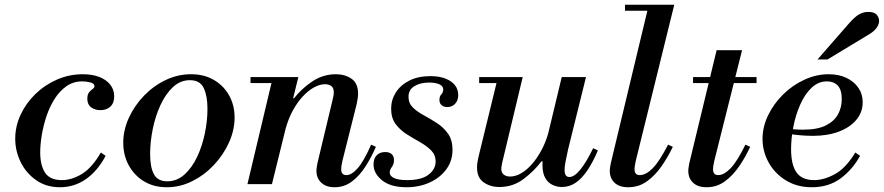

<svg xmlns="http://www.w3.org/2000/svg" viewBox="-20 -774 3715 807"><path d="M232 13Q174 13 131.5 -17Q89 -47 66.5 -93.5Q44 -140 44 -191Q44 -243 66.5 -291.5Q89 -340 128.5 -378.5Q168 -417 219.5 -439.5Q271 -462 328 -462Q368 -462 397.5 -450.5Q427 -439 443.5 -418Q460 -397 460 -369Q460 -341 444 -326Q428 -311 402 -311Q379 -311 363 -323Q347 -335 347 -359Q347 -377 354.5 -386Q362 -395 369.5 -400Q377 -405 377 -412Q377 -423 360 -427.5Q343 -432 326 -432Q288 -432 259 -411.5Q230 -391 209 -357.5Q188 -324 175 -284.5Q162 -245 155.5 -205.5Q149 -166 149 -134Q149 -79 169.5 -48Q190 -17 240 -17Q282 -17 324.5 -43Q367 -69 404 -133L424 -119Q390 -55 341 -21Q292 13 232 13Z M681 13Q626 13 585 -12Q544 -37 521 -79.5Q498 -122 498 -174Q498 -227 521.5 -278.5Q545 -330 585 -371.5Q625 -413 676 -437.5Q727 -462 783 -462Q838 -462 879 -438Q920 -414 943 -373Q966 -332 966 -280Q966 -227 942.5 -175Q919 -123 879 -80.5Q839 -38 788 -12.5Q737 13 681 13ZM683 -12Q724 -12 755.5 -40.5Q787 -69 808.5 -114.5Q830 -160 841 -213.5Q852 -267 852 -317Q852 -370 836.5 -403.5Q821 -437 778 -437Q738 -437 707 -408Q676 -379 654.5 -332.5Q633 -286 622 -231.5Q611 -177 611 -127Q611 -71 627 -41.5Q643 -12 683 -12Z M1386 13Q1351 13 1330.5 -6Q1310 -25 1310 -56Q1310 -64 1311.5 -72Q1313 -80 1314 -87L1379 -359Q1381 -367 1382 -373Q1383 -379 1383 -386Q1383 -404 1373 -412Q1363 -420 1346 -420Q1324 -420 1299.5 -406.5Q1275 -393 1252 -368Q1229 -343 1210.5 -309Q1192 -275 1181 -234L1209 -361H1216Q1246 -400 1291.5 -431Q1337 -462 1392 -462Q1430 -462 1457.5 -443Q1485 -424 1485 -381Q1485 -362 1479 -336L1419 -97Q1416 -84 1415 -76Q1414 -68 1414 -63Q1414 -38 1436 -38Q1458 -38 1483.5 -67Q1509 -96 1540 -166L1560 -157Q1541 -113 1516 -74Q1491 -35 1459 -11Q1427 13 1386 13ZM1020 0 1127 -450H1234L1123 0ZM1033 -425V-450H1222V-425Z M1689 13Q1622 13 1586 -16Q1550 -45 1550 -83Q1550 -108 1563.5 -121.5Q1577 -135 1599 -135Q1617 -135 1626.5 -126Q1636 -117 1636 -102Q1636 -84 1627 -72Q1618 -60 1618 -48Q1618 -35 1635.5 -26Q1653 -17 1691 -17Q1752 -17 1781.5 -40Q1811 -63 1811 -95Q1811 -123 1792 -142Q1773 -161 1745.5 -176.5Q1718 -192 1690 -209.5Q1662 -227 1643 -252.5Q1624 -278 1624 -317Q1624 -354 1643.5 -385Q1663 -416 1700 -435Q1737 -454 1789 -454Q1827 -454 1853 -443.5Q1879 -433 1892.5 -415.5Q1906 -398 1906 -375Q1906 -352 1893 -338Q1880 -324 1860 -324Q1845 -324 1836 -332Q1827 -340 1827 -354Q1827 -369 1835 -377.5Q1843 -386 1843 -398Q1843 -412 1827 -419.5Q1811 -427 1784 -427Q1747 -427 1722 -412Q1697 -397 1697 -367Q1697 -340 1715.5 -322Q1734 -304 1762 -289Q1790 -274 1817.5 -256Q1845 -238 1863.5 -211.5Q1882 -185 1882 -144Q1882 -98 1856 -62.5Q1830 -27 1786 -7Q1742 13 1689 13Z M2079 12Q2041 12 2013 -7.5Q1985 -27 1985 -70Q1985 -89 1991 -114L2073 -450H2177L2091 -91Q2090 -84 2088.5 -77.5Q2087 -71 2087 -65Q2087 -48 2097.5 -40Q2108 -32 2124 -32Q2147 -32 2171 -46Q2195 -60 2217 -85.5Q2239 -111 2256.5 -144Q2274 -177 2285 -216L2263 -96H2256Q2225 -55 2180.5 -21.5Q2136 12 2079 12ZM1994 -425V-450H2153V-425ZM2341 12Q2322 12 2303 3.5Q2284 -5 2272 -25.5Q2260 -46 2260 -82Q2260 -96 2262.5 -114Q2265 -132 2270 -154L2341 -450H2443L2368 -147Q2361 -116 2357 -94.5Q2353 -73 2353 -60Q2353 -30 2373 -30Q2394 -30 2419.5 -61.5Q2445 -93 2473 -151L2493 -142Q2473 -94 2450 -59.5Q2427 -25 2400.5 -6.5Q2374 12 2341 12Z M2620 13Q2583 13 2563 -6Q2543 -25 2543 -56Q2543 -64 2544.5 -72Q2546 -80 2547 -87L2707 -754H2814L2652 -97Q2649 -84 2648 -76Q2647 -68 2647 -63Q2647 -38 2669 -38Q2695 -38 2723.5 -67Q2752 -96 2788 -166L2808 -157Q2788 -115 2761 -76Q2734 -37 2699.5 -12Q2665 13 2620 13ZM2607 -729V-754H2802V-729Z M2950 13Q2913 13 2893 -6Q2873 -25 2873 -56Q2873 -64 2874.5 -72Q2876 -80 2877 -87L2992 -563H3099L2982 -97Q2979 -84 2978 -76Q2977 -68 2977 -63Q2977 -38 2999 -38Q3023 -38 3051 -67Q3079 -96 3113 -166L3133 -157Q3114 -115 3087.5 -76Q3061 -37 3027 -12Q2993 13 2950 13ZM2893 -425V-450H3160V-425Z M3392 13Q3330 13 3283 -16Q3236 -45 3210.5 -91.5Q3185 -138 3185 -190Q3185 -241 3208.5 -289.5Q3232 -338 3271.5 -377Q3311 -416 3361 -439Q3411 -462 3463 -462Q3505 -462 3537 -447Q3569 -432 3587.5 -405.5Q3606 -379 3606 -344Q3606 -302 3579 -270Q3552 -238 3505 -220.5Q3458 -203 3397 -203Q3374 -203 3349 -205Q3324 -207 3304.5 -210Q3285 -213 3278 -214L3283 -239Q3300 -232 3318 -230.5Q3336 -229 3356 -229Q3416 -229 3451.5 -247Q3487 -265 3502.5 -294Q3518 -323 3518 -357Q3518 -397 3501 -414.5Q3484 -432 3456 -432Q3419 -432 3390.5 -404.5Q3362 -377 3343 -333.5Q3324 -290 3314.5 -241Q3305 -192 3305 -148Q3305 -81 3328 -49Q3351 -17 3402 -17Q3443 -17 3489 -42Q3535 -67 3575 -133L3595 -119Q3563 -61 3513 -24Q3463 13 3392 13ZM3416 -524 3547 -674Q3573 -704 3591.5 -714Q3610 -724 3629 -724Q3655 -724 3665 -712Q3675 -700 3675 -686Q3675 -673 3665.5 -658.5Q3656 -644 3635 -631L3458 -524Z"/></svg>

Font: Libre Bodoni
Style: Italic
Weight: 400
Italic angle: -13°
Designer: Pablo Impallari, Rodrigo Fuenzalida
Foundry: Impallari Type
Version: Version 2.005;gftools[0.9.23]